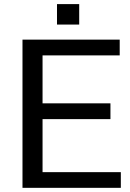

<svg xmlns="http://www.w3.org/2000/svg" viewBox="-20 -901 624 921"><path d="M509.8 -329.6H184.1V-75.2H559.6V0H87.9V-710.9H554.2V-635.3H184.1V-405.3H509.8ZM359.9 -783.2H253.4V-881.3H359.9Z"/></svg>

Font: GeogebraSans
Style: Regular
Weight: 400
Designer: Google
Version: Version 1.100140; 2013